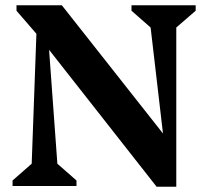

<svg xmlns="http://www.w3.org/2000/svg" viewBox="-20 -710 794 733"><path d="M578 3 135 -561V-690H216L638 -155L611 -125L555 -605L482 -669V-690H727V-669L653 -605V3ZM28 0V-21L101 -85L119 -581L43 -669V-690H155L199 -85L272 -21V0Z"/></svg>

Font: Platypi Light SemiBold
Style: Regular
Weight: 600
Version: Version 1.200